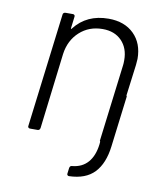

<svg xmlns="http://www.w3.org/2000/svg" viewBox="-78 -574 677 805"><g transform="rotate(10 260.5 -171.5)"><path d="M450 -204H451L424 14Q415 88 378 127Q341 166 270 168Q266 168 263.5 165Q261 162 262 158L265 134Q267 124 276 124Q318 120 342.5 92Q367 64 373 15L374 4L373 0H372L413 -330Q414 -337 414 -351Q414 -402 384 -433Q354 -464 303 -464Q245 -464 205 -427.5Q165 -391 157 -332L118 -10Q116 0 107 0H75Q70 0 67.5 -3Q65 -6 66 -10L126 -494Q126 -498 129 -501Q132 -504 137 -504H169Q173 -504 175.5 -501Q178 -498 177 -494L171 -445Q171 -442 172.5 -441.5Q174 -441 175 -444Q227 -511 320 -511Q388 -511 428 -471.5Q468 -432 468 -366Q468 -358 466 -340L449 -208Z"/></g></svg>

Font: Barlow Light
Style: Italic
Weight: 300
Italic angle: -7°
Designer: Jeremy Tribby
Foundry: Tribby Type
Version: Version 1.408